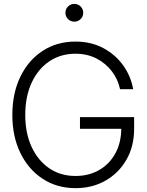

<svg xmlns="http://www.w3.org/2000/svg" viewBox="-20 -950 752 980"><path d="M365.7 10.3Q270.5 10.3 197.8 -37.4Q125 -85 84 -169.2Q43 -253.4 43 -363.3Q43 -474.1 84 -558.6Q125 -643.1 197.8 -690.4Q270.5 -737.8 365.2 -737.8Q444.8 -737.8 507.1 -704.6Q569.3 -671.4 608.9 -616Q648.4 -560.5 659.7 -494.6H592.8Q582.5 -543.9 551.8 -585Q521 -626 473.4 -650.9Q425.8 -675.8 365.2 -675.8Q289.1 -675.8 231.2 -636.5Q173.3 -597.2 141.1 -526.9Q108.9 -456.5 108.9 -363.3Q108.9 -271 141.1 -200.9Q173.3 -130.9 231 -91.3Q288.6 -51.8 365.7 -51.8Q432.6 -51.8 485.1 -81.5Q537.6 -111.3 567.9 -165.5Q598.1 -219.7 599.1 -292.5H388.2V-352.1H664.6V-292.5Q664.6 -203.6 625.7 -135.5Q586.9 -67.4 519.5 -28.6Q452.1 10.3 365.7 10.3ZM359.4 -839.4Q340.8 -839.4 327.4 -852.5Q314 -865.7 314 -884.8Q314 -903.8 327.4 -917Q340.8 -930.2 359.4 -930.2Q377.9 -930.2 391.4 -917Q404.8 -903.8 404.8 -884.8Q404.8 -865.7 391.4 -852.5Q377.9 -839.4 359.4 -839.4Z"/></svg>

Font: Inter Display Light
Style: Regular
Weight: 300
Designer: Rasmus Andersson
Foundry: rsms
Version: Version 4.000;git-a52131595